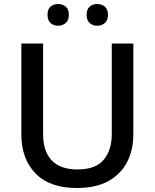

<svg xmlns="http://www.w3.org/2000/svg" viewBox="-20 -932 776 962"><path d="M365 10Q229 10 158 -63Q87 -136 87 -259V-714H196V-259Q196 -174 239 -128.5Q282 -83 369 -83Q459 -83 499.5 -131.5Q540 -180 540 -260V-714H648V-258Q648 -181 617 -120.5Q586 -60 523.5 -25Q461 10 365 10ZM218 -858Q218 -886 233.5 -899Q249 -912 271 -912Q293 -912 309 -899Q325 -886 325 -858Q325 -830 309 -816.5Q293 -803 271 -803Q249 -803 233.5 -816.5Q218 -830 218 -858ZM414 -858Q414 -886 429.5 -899Q445 -912 467 -912Q489 -912 505 -899Q521 -886 521 -858Q521 -830 505 -816.5Q489 -803 467 -803Q445 -803 429.5 -816.5Q414 -830 414 -858Z"/></svg>

Font: Noto Sans Symbols Medium
Style: Regular
Weight: 500
Version: Version 2.002